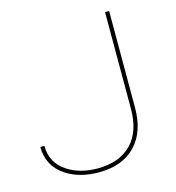

<svg xmlns="http://www.w3.org/2000/svg" viewBox="-106 -796 813 888"><g transform="rotate(-15 300.5 -352.0)"><path d="M46.4 -181.2Q46.4 -99.6 114.7 -55.2Q173.3 -16.6 259.3 -16.6Q364.7 -17.1 421.9 -77.1Q477.5 -136.2 477.5 -242.7V-706.1H497.1V-242.7Q497.1 -128.4 435.5 -63.5Q373 2.4 259.3 2.4Q165 2.4 100.6 -41Q26.9 -91.3 26.9 -181.2Z"/></g></svg>

Font: Fortheenas_01
Style: Regular
Weight: 100
Designer: Situjuh Nazara
Version: Version 1.10 September 8, 2014